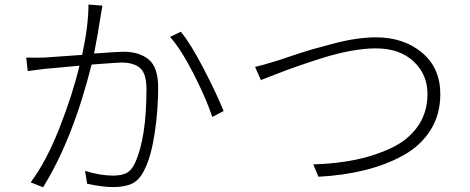

<svg xmlns="http://www.w3.org/2000/svg" viewBox="-20 -797 2040 834"><path d="M364.3 -777.3 424.8 -772.5Q421.9 -754.9 417 -726.6Q406.2 -654.3 388.7 -564.5Q494.1 -572.3 515.6 -572.3Q585 -572.3 626 -538.6Q667 -504.9 667 -416Q667 -318.4 651.9 -218.3Q636.7 -118.2 608.4 -61.5Q586.9 -15.6 554.7 0Q522.5 15.6 472.7 15.6Q422.9 15.6 358.4 1L349.6 -54.7Q416 -34.2 471.7 -34.2Q505.9 -34.2 528.3 -44.9Q550.8 -55.7 566.4 -88.9Q616.2 -197.3 616.2 -410.2Q616.2 -477.5 588.4 -501.5Q560.5 -525.4 506.8 -525.4Q494.1 -525.4 377.9 -516.6Q295.9 -190.4 167 16.6L113.3 -4.9Q182.6 -97.7 239.7 -244.6Q296.9 -391.6 325.2 -511.7Q204.1 -500 176.8 -498Q168.9 -497.1 141.1 -493.7Q113.3 -490.2 100.6 -488.3L93.8 -546.9Q133.8 -545.9 171.9 -546.9Q180.7 -546.9 336.9 -558.6Q364.3 -686.5 364.3 -777.3ZM718.8 -636.7 765.6 -659.2Q808.6 -606.4 864.7 -498.5Q920.9 -390.6 951.2 -314.5L902.3 -289.1Q875 -370.1 821.3 -475.6Q767.6 -581.1 718.8 -636.7Z M1113.3 -449.2 1087.9 -506.8Q1110.4 -510.7 1190.4 -535.2Q1192.4 -536.1 1251 -555.7Q1309.6 -575.2 1339.4 -583.5Q1369.1 -591.8 1423.8 -606.4Q1478.5 -621.1 1525.4 -627.9Q1572.3 -634.8 1613.3 -634.8Q1733.4 -634.8 1813 -568.4Q1892.6 -502 1892.6 -387.7Q1892.6 -299.8 1850.1 -231.9Q1807.6 -164.1 1732.4 -122.6Q1657.2 -81.1 1565.4 -58.1Q1473.6 -35.2 1363.3 -29.3L1340.8 -83Q1441.4 -85.9 1526.4 -103.5Q1611.3 -121.1 1683.1 -155.8Q1754.9 -190.4 1795.9 -250Q1836.9 -309.6 1836.9 -388.7Q1836.9 -473.6 1776.4 -530.3Q1715.8 -586.9 1612.3 -586.9Q1563.5 -586.9 1502.4 -575.7Q1441.4 -564.5 1378.4 -544.4Q1315.4 -524.4 1269.5 -508.3Q1223.6 -492.2 1170.9 -471.7Q1118.2 -451.2 1113.3 -449.2Z"/></svg>

Font: Gen Shin Gothic Light
Style: Regular
Weight: 200
Designer: [Source Han Sans]
Ryoko NISHIZUKA  (kana & ideographs); Paul D. Hunt (Latin, Greek & Cyrillic); Wenlong ZHANG  (bopomofo
Version: Version 1.002.20150607